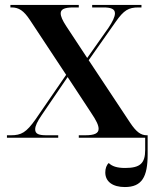

<svg xmlns="http://www.w3.org/2000/svg" viewBox="-20 -556 619 775"><path d="M8 0H215V-10H168C137 -10 122 -15 122 -34C122 -48 131 -66 148 -91L253 -245L347 -102C370 -68 378 -50 378 -36C378 -18 362 -10 324 -10H298V0H566V49C566 103 546 122 485 122C452 122 432 115 419 102C410 110 405 124 405 140C405 178 436 199 484 199C553 199 576 158 576 67V0V-10H573C549 -10 531 -22 505 -61L338 -313L447 -468C480 -515 499 -526 539 -526H551V-536H352V-526H397C428 -526 444 -520 444 -502C444 -488 434 -468 418 -444L332 -322L247 -451C232 -474 225 -490 225 -502C225 -517 237 -526 276 -526H298V-536H22V-526H27C56 -526 76 -513 101 -475L247 -254L124 -75C86 -21 66 -10 24 -10H8Z"/></svg>

Font: Noto Serif Display SemiCondensed SemiBold
Style: Regular
Weight: 600
Width: 4
Designer: Monotype Design Team
Foundry: Monotype Imaging Inc.
Version: Version 2.009